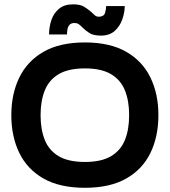

<svg xmlns="http://www.w3.org/2000/svg" viewBox="-20 -870 795 899"><path d="M377.7 9.3Q260 9.3 183.8 -34Q107.7 -77.3 70.3 -154.2Q33 -231 33 -331Q33 -430 70.3 -506.8Q107.7 -583.7 183.8 -627.5Q260 -671.3 377.7 -671.3Q494.7 -671.3 571 -627.5Q647.3 -583.7 684.5 -506.8Q721.7 -430 721.7 -331Q721.7 -231 684.5 -154.2Q647.3 -77.3 571 -34Q494.7 9.3 377.7 9.3ZM377.7 -111.7Q454.7 -111.7 500 -138.7Q545.3 -165.7 565 -214.8Q584.7 -264 584.7 -331Q584.7 -397.3 565 -446.5Q545.3 -495.7 500 -522.7Q454.7 -549.7 377.7 -549.7Q300 -549.7 254.7 -522.7Q209.3 -495.7 189.7 -446.5Q170 -397.3 170 -331Q170 -264 189.7 -214.8Q209.3 -165.7 254.7 -138.7Q300 -111.7 377.7 -111.7ZM405 -816Q416.7 -806 423.7 -798.8Q430.7 -791.7 443.3 -791.7Q466.7 -792.3 471.8 -809.8Q477 -827.3 477 -841.7H564Q564 -812 552.8 -779.7Q541.7 -747.3 517.2 -725.3Q492.7 -703.3 453 -703.3Q418.3 -703.3 400.3 -714.3Q382.3 -725.3 366 -741.3Q355 -752.7 347.7 -757.5Q340.3 -762.3 327.7 -762.3Q311.3 -761.7 304.3 -752.3Q297.3 -743 295.5 -731Q293.7 -719 293.7 -708.7H209.7Q209.7 -743 220.3 -775.3Q231 -807.7 256 -828.7Q281 -849.7 322.3 -849.7Q355.7 -849.7 373.2 -838.8Q390.7 -828 405 -816Z"/></svg>

Font: Nata Sans
Style: Regular
Weight: 400
Designer: Daniel Uzquiano Cruz
Version: Version 1.001